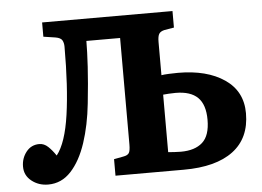

<svg xmlns="http://www.w3.org/2000/svg" viewBox="-51 -766 1151 845"><g transform="rotate(-5 525.0 -343.5)"><path d="M129 13Q87 13 56 -11.5Q25 -36 25 -75Q25 -112 47 -140Q69 -168 105 -168Q126 -168 143.5 -151.5Q161 -135 177 -111Q218 -163 235.5 -285.5Q253 -408 253 -585Q253 -602 246.5 -613.5Q240 -625 217 -629L164 -637V-700H740V-627L698 -620Q680 -616 673.5 -605.5Q667 -595 667 -570V-423Q678 -425 700 -426Q722 -427 740 -427Q868 -427 945.5 -374Q1023 -321 1023 -224Q1023 -114 947 -57Q871 0 729 0H427V-73L469 -81Q487 -84 493.5 -93.5Q500 -103 500 -132V-602H351Q351 -557 347 -488.5Q343 -420 333 -327Q323 -232 297.5 -155Q272 -78 230 -32.5Q188 13 129 13ZM667 -83Q682 -82 694.5 -81Q707 -80 723 -80Q785 -80 818.5 -110Q852 -140 852 -210Q852 -277 820 -308.5Q788 -340 722 -340Q708 -340 692 -339Q676 -338 667 -337Z"/></g></svg>

Font: Literata
Style: Bold
Weight: 700
Designer: Latin by Veronika Burian and Jose Scaglione. Greek by Irene Vlachou. Cyrillic by Vera Evstafieva.
Foundry: TypeTogether
Version: Version 3.103; ttfautohint (v1.8.4.7-5d5b);gftools[0.9.29]